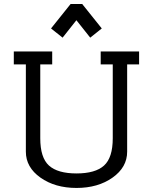

<svg xmlns="http://www.w3.org/2000/svg" viewBox="-20 -927 762 957"><path d="M292 -739.3 234.4 -785.2 332 -907.2H389.6L487.3 -785.2L429.7 -739.3L360.8 -826.2ZM542 -237.8V-606H481.9V-670.4H673.3V-606H613.8V-170.9Q613.8 -93.3 541 -41.7Q468.3 9.8 361.3 9.8Q254.4 9.8 181.6 -41.7Q108.9 -93.3 108.9 -170.9V-606H48.8V-670.4H240.2V-606H180.7V-237.8Q180.7 -141.1 224.1 -101.8Q267.6 -62.5 361.3 -62.5Q455.1 -62.5 498.5 -101.8Q542 -141.1 542 -237.8Z"/></svg>

Font: Eligible
Style: Regular
Weight: 500
Version: Version 1.1